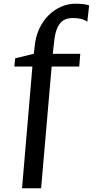

<svg xmlns="http://www.w3.org/2000/svg" viewBox="-20 -843 532 1037"><path d="M99 174 155 -483.5H57.5L62 -528L162.5 -552.5L167 -590Q172 -645.5 192.5 -688.8Q213 -732 244 -762Q275 -792 312 -807.5Q349 -823 386.5 -823Q418.5 -823 437 -819.8Q455.5 -816.5 461.5 -813.5L451.5 -725.5Q444.5 -732 425 -738.8Q405.5 -745.5 371 -745.5Q345.5 -745.5 325 -734.5Q304.5 -723.5 291 -695.8Q277.5 -668 272.5 -618.5L265 -552.5H413.5L408 -483.5H259L202 174Z"/></svg>

Font: Merriweather 28pt Medium
Style: Regular
Weight: 500
Version: Version 2.100